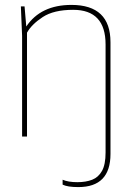

<svg xmlns="http://www.w3.org/2000/svg" viewBox="-20 -556 530 782"><path d="M299 206Q255 206 235 196V176Q258 186 295 186Q330 186 355.5 176Q381 166 395.5 140Q410 114 410 65V-375Q410 -516 278 -516Q199 -516 154 -486.5Q109 -457 90 -423V0H70V-410L65 -530H80L87 -448Q146 -536 271 -536Q430 -536 430 -384V71Q430 206 299 206Z"/></svg>

Font: Tanohe Sans Thin
Style: Regular
Weight: 100
Designer: Village Type and Design LLC & Cristiano Sobral
Foundry: Cooper Hewitt Smithsonian Design Museum
Version: Version 1.00;September 29, 2021;FontCreator 13.0.0.2655 64-b